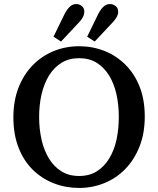

<svg xmlns="http://www.w3.org/2000/svg" viewBox="-20 -911 780 947"><path d="M370 16Q304 16 245 -7Q186 -30 141 -74.5Q96 -119 71 -184Q46 -249 46 -332Q46 -414 71.5 -479Q97 -544 141.5 -589.5Q186 -635 245 -659Q304 -683 370 -683Q436 -683 494.5 -660Q553 -637 598 -592.5Q643 -548 668.5 -484Q694 -420 694 -336Q694 -254 668.5 -189Q643 -124 598.5 -78Q554 -32 495 -8Q436 16 370 16ZM370 -43Q421 -43 457.5 -66Q494 -89 518.5 -129Q543 -169 554.5 -221.5Q566 -274 566 -334Q566 -393 554.5 -445.5Q543 -498 518.5 -538Q494 -578 457.5 -601Q421 -624 370 -624Q320 -624 283 -601Q246 -578 221.5 -538Q197 -498 185 -446Q173 -394 173 -334Q173 -275 185 -222Q197 -169 221.5 -129Q246 -89 283 -66Q320 -43 370 -43ZM244 -730 299 -843Q312 -867 325.5 -879Q339 -891 355 -891Q373 -891 384.5 -880.5Q396 -870 396 -853Q396 -841 390 -828.5Q384 -816 371 -802L281 -706ZM410 -730 465 -843Q478 -867 491.5 -879Q505 -891 522 -891Q539 -891 551 -880.5Q563 -870 563 -853Q563 -841 556.5 -828.5Q550 -816 537 -802L447 -706Z"/></svg>

Font: Source Serif 4 Medium
Style: Regular
Weight: 500
Designer: Frank Grießhammer
Foundry: Adobe Systems Incorporated
Version: Version 4.004;hotconv 1.0.116;makeotfexe 2.5.65601